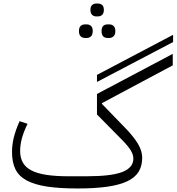

<svg xmlns="http://www.w3.org/2000/svg" viewBox="-20 -1055 1000 1087"><path d="M419 12Q315 12 244.5 1Q174 -10 130 -34Q86 -58 67 -97.5Q48 -137 48 -194Q48 -236 58.5 -278Q69 -320 91 -369L136 -354Q114 -309 104 -272Q94 -235 94 -200Q94 -162 109.5 -134.5Q125 -107 158 -90Q191 -73 243 -65Q295 -57 368 -57H469Q611 -57 673 -81.5Q735 -106 735 -157Q735 -178 721.5 -201.5Q708 -225 673 -261L529 -407V-523L958 -750V-685L557 -471V-467L679 -341Q709 -311 729 -286Q749 -261 761.5 -240Q774 -219 779.5 -199.5Q785 -180 785 -161Q785 -116 765 -83Q745 -50 701 -29Q657 -8 587.5 2Q518 12 419 12ZM590 -840Q555 -840 555 -879Q555 -917 590 -917H598Q613 -917 623 -908Q633 -899 633 -879Q633 -859 623 -849.5Q613 -840 598 -840ZM462 -840Q446 -840 436.5 -849.5Q427 -859 427 -879Q427 -899 436.5 -908Q446 -917 462 -917H470Q486 -917 495.5 -908Q505 -899 505 -879Q505 -859 495.5 -849.5Q486 -840 470 -840ZM525 -962Q511 -962 501.5 -971Q492 -980 492 -999Q492 -1018 501.5 -1026.5Q511 -1035 525 -1035H534Q549 -1035 558.5 -1026.5Q568 -1018 568 -999Q568 -980 558.5 -971Q549 -962 534 -962ZM529 -631 960 -858V-817L529 -591Z"/></svg>

Font: IBM Plex Sans Arabic Light
Style: Regular
Weight: 300
Designer: Mike Abbink, Paul van der Laan, Pieter van Rosmalen, Wael Morcos, Khajak Apelian
Foundry: Bold Monday
Version: Version 1.2